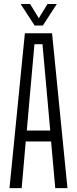

<svg xmlns="http://www.w3.org/2000/svg" viewBox="-20 -972 398 992"><path d="M29 0 108.5 -800H249L328.5 0H265.5L244 -241H113L92 0ZM118.5 -297.5H239.5L224.5 -464.5L199.5 -743.5H158L133 -464ZM159 -840 86.5 -951.5H135.5L180.5 -878L225.5 -951.5H273.5L201.5 -840Z"/></svg>

Font: Big Shoulders Text Thin Light
Style: Regular
Weight: 300
Version: Version 2.002